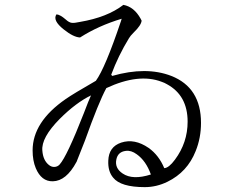

<svg xmlns="http://www.w3.org/2000/svg" viewBox="-20 -748 960 789"><path d="M655 -57Q674 -58 699 -92Q751 -162 751 -248Q751 -356 666 -402Q656 -408 644 -412Q550 -448 417 -386Q385 -327 329 -170Q300 -95 297 -89Q296 -85 294 -82Q252 -4 197 -3Q150 -2 127 -57Q114 -88 114 -130Q114 -247 250 -341Q280 -362 374 -416Q412 -468 477 -661Q479 -666 480 -671Q384 -642 309 -594Q282 -595 242 -627Q195 -664 212 -689Q227 -688 250 -668Q264 -655 276 -654Q286 -653 309 -658Q421 -677 487 -728Q531 -720 558 -671L562 -663Q560 -644 530 -615Q515 -600 510 -591Q466 -519 437 -441L441 -436Q581 -476 684 -436Q806 -388 806 -243Q806 -181 784 -127Q750 -41 668 -1Q623 21 575 21Q476 21 445 -18Q423 -44 425 -88Q427 -145 478 -162Q533 -180 591 -140Q633 -110 655 -57ZM600 -31Q580 -87 542 -114Q519 -131 497 -128Q464 -124 458 -92Q451 -57 484 -35Q525 -7 600 -31ZM354 -356Q292 -326 225 -259Q149 -182 154 -129Q157 -89 181 -70Q191 -62 202 -62Q216 -62 225 -72Q255 -105 325 -284Q345 -337 354 -356Z"/></svg>

Font: cwTeXFangSong
Style: Medium
Weight: 500
Version: Version 1.17